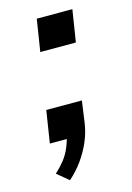

<svg xmlns="http://www.w3.org/2000/svg" viewBox="-105 -553 531 771"><g transform="rotate(-15 161.0 -167.5)"><path d="M88 163 40 123Q61 104 78.5 82Q96 60 107 33Q118 6 123 -19L140 0H48L69 -134H217L204 -41Q198 -3 182.5 33Q167 69 143 102.5Q119 136 88 163ZM106 -365 127 -498H275L254 -365Z"/></g></svg>

Font: Nunito Sans 7pt Expanded SemiBold
Style: Italic
Weight: 600
Width: 7
Italic angle: -9°
Designer: Vernon Adams
Foundry: Vernon Adams
Version: Version 3.101;gftools[0.9.27]